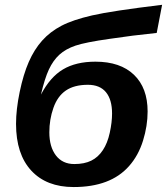

<svg xmlns="http://www.w3.org/2000/svg" viewBox="-20 -753 681 783"><path d="M283.2 -84Q324.2 -84 352.3 -97.9Q380.4 -111.8 399.4 -140.6Q418.5 -169.4 427.7 -211.9Q437 -254.4 437 -290Q437 -346.7 412.1 -377Q387.2 -407.2 338.4 -407.2Q282.7 -407.2 248.5 -383.8Q214.4 -360.4 197.8 -313Q181.2 -265.6 181.2 -213.4Q181.2 -154.3 208 -119.1Q234.9 -84 283.2 -84ZM280.3 9.8Q169.4 9.8 107.4 -57.4Q45.4 -124.5 45.4 -248Q45.4 -306.6 60.3 -378.2Q75.2 -449.7 97.4 -500.5Q119.6 -551.3 151.9 -587.4Q184.1 -623.5 230.2 -647.7Q276.4 -671.9 355.7 -690.2Q435.1 -708.5 641.1 -733.4L619.1 -618.7Q518.6 -608.4 428.2 -594.7Q328.1 -580.6 287.8 -566.9Q247.6 -553.2 222.2 -530Q196.8 -506.8 179.4 -469.7Q162.1 -432.6 147 -367.2Q184.6 -439 237.3 -470.2Q290 -501.5 369.1 -501.5Q470.7 -501.5 526.4 -448Q582 -394.5 582 -298.3Q582 -239.7 563.2 -179.2Q544.4 -118.7 506.3 -75.7Q468.3 -32.7 411.9 -11.5Q355.5 9.8 280.3 9.8Z"/></svg>

Font: Liberation Sans
Style: Bold Italic
Weight: 700
Italic angle: -12°
Designer: Steve Matteson
Foundry: Ascender Corporation
Version: Version 2.1.5